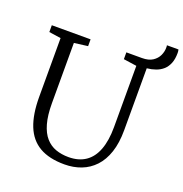

<svg xmlns="http://www.w3.org/2000/svg" viewBox="-151 -999 1088 1140"><g transform="rotate(20 393.0 -428.5)"><path d="M379 8Q282.5 8 221.2 -27.5Q160 -63 131 -135.2Q102 -207.5 102 -318V-689L27 -700V-743H272V-700L186 -689V-309Q186 -231.5 200.8 -179.8Q215.5 -128 242.5 -97.5Q269.5 -67 306.2 -54Q343 -41 387 -41Q451 -41 494.2 -70.5Q537.5 -100 559.2 -158Q581 -216 581 -301V-688L498 -700V-743H596.5Q638.5 -743 663.5 -759.5Q688.5 -776 699.8 -800.2Q711 -824.5 711 -848Q711 -853.5 711 -857.8Q711 -862 710 -865H783Q784 -860 784.8 -854.5Q785.5 -849 785.5 -843.5Q785.5 -805.5 774.8 -778.5Q764 -751.5 744.8 -734.2Q725.5 -717 699.8 -707.8Q674 -698.5 644 -695.5V-305Q644 -223.5 624.2 -164.5Q604.5 -105.5 568.5 -67.2Q532.5 -29 484.2 -10.5Q436 8 379 8Z"/></g></svg>

Font: Merriweather Light
Style: Regular
Weight: 300
Version: Version 2.100